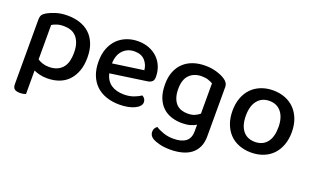

<svg xmlns="http://www.w3.org/2000/svg" viewBox="-76 -862 2344 1442"><g transform="rotate(20 1095.5 -140.5)"><path d="M281 14Q249 14 221 7.5Q193 1 173 -9V179Q166 182 153.5 184.5Q141 187 126 187Q97 187 83 176Q69 165 69 138V-379Q69 -401 77 -414.5Q85 -428 107 -441Q135 -457 175.5 -469.5Q216 -482 267 -482Q319 -482 364 -467.5Q409 -453 442 -423Q475 -393 494 -346.5Q513 -300 513 -236Q513 -173 495.5 -126.5Q478 -80 447.5 -48.5Q417 -17 374.5 -1.5Q332 14 281 14ZM265 -71Q330 -71 368 -110.5Q406 -150 406 -236Q406 -280 395 -311Q384 -342 365.5 -361.5Q347 -381 321.5 -389.5Q296 -398 267 -398Q235 -398 212.5 -390.5Q190 -383 173 -373V-98Q190 -86 213 -78.5Q236 -71 265 -71Z M707 -181Q721 -124 761.5 -96.5Q802 -69 865 -69Q907 -69 942 -82Q977 -95 998 -110Q1026 -94 1026 -65Q1026 -48 1013 -33.5Q1000 -19 977.5 -8.5Q955 2 924.5 8Q894 14 859 14Q801 14 753.5 -2Q706 -18 672 -50Q638 -82 619.5 -129Q601 -176 601 -238Q601 -298 619 -343.5Q637 -389 668 -419.5Q699 -450 741 -466Q783 -482 831 -482Q879 -482 918.5 -466.5Q958 -451 986.5 -423.5Q1015 -396 1030.5 -358Q1046 -320 1046 -275Q1046 -250 1034 -238.5Q1022 -227 999 -223ZM831 -401Q776 -401 739.5 -364Q703 -327 701 -258L947 -293Q943 -338 914 -369.5Q885 -401 831 -401Z M1459 -44Q1440 -32 1412.5 -24Q1385 -16 1347 -16Q1303 -16 1263.5 -28.5Q1224 -41 1194 -68.5Q1164 -96 1146.5 -140Q1129 -184 1129 -248Q1129 -306 1146.5 -349.5Q1164 -393 1195.5 -422.5Q1227 -452 1270.5 -467Q1314 -482 1367 -482Q1416 -482 1457.5 -469.5Q1499 -457 1525 -440Q1542 -429 1551.5 -415Q1561 -401 1561 -381V13Q1561 63 1543.5 99Q1526 135 1495.5 157.5Q1465 180 1423 190.5Q1381 201 1333 201Q1282 201 1245 191Q1208 181 1191 171Q1160 152 1160 121Q1160 104 1167 92.5Q1174 81 1185 74Q1208 90 1246 103Q1284 116 1327 116Q1390 116 1424.5 90.5Q1459 65 1459 8ZM1362 -98Q1396 -98 1419 -108Q1442 -118 1458 -132V-374Q1443 -383 1421 -390.5Q1399 -398 1369 -398Q1308 -398 1271 -361Q1234 -324 1234 -249Q1234 -208 1244 -179Q1254 -150 1271 -132Q1288 -114 1311.5 -106Q1335 -98 1362 -98Z M2147 -234Q2147 -177 2130 -131Q2113 -85 2082.5 -53Q2052 -21 2008 -3.5Q1964 14 1910 14Q1856 14 1812 -3.5Q1768 -21 1737.5 -53Q1707 -85 1690 -131Q1673 -177 1673 -234Q1673 -291 1690 -337Q1707 -383 1738 -415Q1769 -447 1813 -464.5Q1857 -482 1910 -482Q1963 -482 2007 -464.5Q2051 -447 2082 -414.5Q2113 -382 2130 -336.5Q2147 -291 2147 -234ZM1910 -398Q1850 -398 1815 -355Q1780 -312 1780 -234Q1780 -156 1814 -113.5Q1848 -71 1910 -71Q1972 -71 2006 -113.5Q2040 -156 2040 -234Q2040 -311 2005.5 -354.5Q1971 -398 1910 -398Z"/></g></svg>

Font: Baloo Paaji 2 Medium
Style: Regular
Weight: 500
Designer: Shuchita Grover, Noopur Datye and Ek Type
Foundry: Ek Type
Version: Version 1.640;hotconv 1.0.111;makeotfexe 2.5.65597; ttfautoh